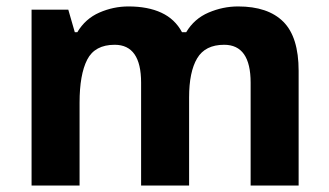

<svg xmlns="http://www.w3.org/2000/svg" viewBox="-20 -576 1022 596"><path d="M719 -556Q812 -556 859.5 -508.5Q907 -461 907 -356V0H758V-319.4Q758 -437 675.8 -437Q617 -437 592 -395Q567 -353 567 -273.5V0H418V-319.4Q418 -437 336 -437Q274.3 -437 250.6 -390.7Q227 -344.4 227 -257.4V0H78V-546H192L212.2 -476H220Q245 -518 288.5 -537Q332 -556 378.7 -556Q439 -556 481 -536.5Q523 -517 545 -476H558Q583 -518 627.5 -537Q672 -556 719 -556Z"/></svg>

Font: Noto Sans Javanese
Style: Regular
Weight: 400
Designer: Monotype Design Team
Foundry: Monotype Imaging Inc.
Version: Version 2.004